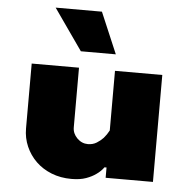

<svg xmlns="http://www.w3.org/2000/svg" viewBox="-56 -855 917 930"><g transform="rotate(5 402.5 -390.0)"><path d="M85 -520H315V-230Q315 -200 337.5 -177.5Q360 -155 390 -155Q414 -155 432.5 -166.5Q451 -178 464 -192Q479 -209 490 -230V-520H720V0H490V-50H480Q466 -30 444 -15Q425 -1 396 9.5Q367 20 325 20Q272 20 228 2.5Q184 -15 152.5 -45.5Q121 -76 103 -117Q85 -158 85 -205ZM402 -800 487 -600H317L177 -800Z"/></g></svg>

Font: Imperial One
Style: Regular
Weight: 400
Designer: Jovanny Lemonad
Foundry: Jovanny Lemonad
Version: Version 1.000